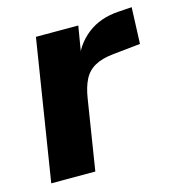

<svg xmlns="http://www.w3.org/2000/svg" viewBox="-82 -576 600 648"><g transform="rotate(-15 217.5 -252.0)"><path d="M19 0 97 -491H245L225 -371H216Q234 -427 278.5 -462Q323 -497 389 -501L435 -504L430 -377L334 -367Q294 -363 269 -349Q244 -335 231 -309.5Q218 -284 212 -246L173 0Z"/></g></svg>

Font: Nunito Sans 12pt ExtraBold
Style: Italic
Weight: 800
Italic angle: -9°
Designer: Vernon Adams
Foundry: Vernon Adams
Version: Version 3.101;gftools[0.9.27]